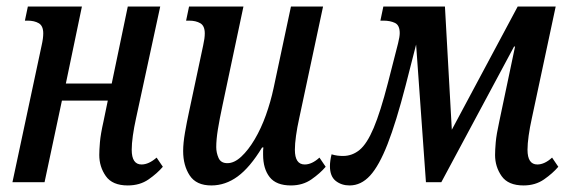

<svg xmlns="http://www.w3.org/2000/svg" viewBox="-20 -556 1746 586"><path d="M370 10Q323 10 303 -18.5Q283 -47 283 -83Q283 -98 285 -122Q287 -146 296 -186L309 -249H169L116 0H18L107 -417Q112 -439 112 -454Q112 -477 98.5 -485Q85 -493 64 -493H56L65 -536H230L181 -301H321L370 -536H469L395 -194Q389 -167 385.5 -142Q382 -117 382 -99Q382 -54 412 -54Q434 -54 458 -75L477 -47Q460 -27 433.5 -8.5Q407 10 370 10Z M625 10Q579 10 559 -20.5Q539 -51 539 -95Q539 -119 544.5 -151Q550 -183 557 -215L600 -417Q605 -439 605 -454Q605 -477 591.5 -485Q578 -493 557 -493H548L557 -536H723L659 -234Q650 -192 645 -161Q640 -130 640 -107Q640 -90 647 -74Q654 -58 674 -58Q695 -58 716.5 -78Q738 -98 757.5 -131Q777 -164 791.5 -204.5Q806 -245 815 -287L868 -536H966L893 -194Q887 -167 883.5 -142Q880 -117 880 -99Q880 -54 910 -54Q932 -54 955 -75L974 -47Q957 -27 930.5 -8.5Q904 10 868 10Q823 10 803 -15.5Q783 -41 783 -84Q783 -89 783 -94.5Q783 -100 784 -106H780Q743 -45 705.5 -17.5Q668 10 625 10Z M1047 10Q1022 10 1004.5 -4Q987 -18 987 -49Q987 -65 992 -85Q1002 -82 1010.5 -81Q1019 -80 1027 -80Q1055 -80 1077.5 -98.5Q1100 -117 1120.5 -165.5Q1141 -214 1164 -303L1195 -424Q1200 -444 1200 -455Q1200 -479 1185.5 -486Q1171 -493 1150 -493H1141L1150 -536H1338L1359 -160L1560 -536H1676L1603 -194Q1597 -167 1593.5 -142Q1590 -117 1590 -99Q1590 -54 1620 -54Q1642 -54 1665 -75L1684 -47Q1667 -27 1640.5 -8.5Q1614 10 1578 10Q1531 10 1511 -18.5Q1491 -47 1491 -83Q1491 -98 1493 -121.5Q1495 -145 1504 -186L1552 -414H1549L1327 0H1280L1250 -420L1218 -295Q1189 -183 1163 -116.5Q1137 -50 1109.5 -20Q1082 10 1047 10Z"/></svg>

Font: Noto Serif ExtraCondensed Medium
Style: Italic
Weight: 500
Width: 2
Italic angle: -12°
Designer: Monotype Design Team
Foundry: Monotype Imaging Inc.
Version: Version 2.013; ttfautohint (v1.8.4.7-5d5b)